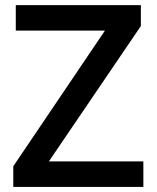

<svg xmlns="http://www.w3.org/2000/svg" viewBox="-20 -734 615 754"><path d="M543 0H32.2V-81.1L392.1 -613.8H42V-713.9H533.2V-631.8L171.9 -100.1H543Z"/></svg>

Font: f0_53748          
Style: Regular
Weight: 600
Foundry: Ascender Corporation
Version: Version 1.10